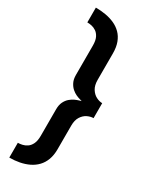

<svg xmlns="http://www.w3.org/2000/svg" viewBox="-228 -757 776 984"><g transform="rotate(30 160.0 -265.0)"><path d="M23 178.5Q54 178.5 82.5 173Q111 167.5 135.5 155.8Q160 144 178 125.2Q196 106.5 206 79.8Q216 53 216 17.5V-122Q216 -154.5 228.8 -174.5Q241.5 -194.5 260 -203.5Q278.5 -212.5 296 -212.5V-301Q278.5 -301 260 -310.5Q241.5 -320 228.8 -340.2Q216 -360.5 216 -393V-548.5Q216 -586 205.8 -613.2Q195.5 -640.5 177 -659Q158.5 -677.5 133.8 -688.5Q109 -699.5 81 -704.2Q53 -709 23 -709V-621.5Q34.5 -621.5 48.5 -618.8Q62.5 -616 76 -607Q89.5 -598 98.2 -580.5Q107 -563 107 -532V-359Q107 -333.5 115.8 -316Q124.5 -298.5 137.2 -287.2Q150 -276 163.2 -270Q176.5 -264 186.8 -261.5Q197 -259 199.5 -257.5Q197 -257 186.8 -254Q176.5 -251 163.2 -245Q150 -239 137 -227.8Q124 -216.5 115.5 -199Q107 -181.5 107 -155.5V1Q107 31 98.2 49Q89.5 67 76 76Q62.5 85 48.5 88Q34.5 91 23 91Z"/></g></svg>

Font: Anybody SemiCondensed SemiBold
Style: Regular
Weight: 600
Width: 4
Version: Version 1.113;gftools[0.9.25]